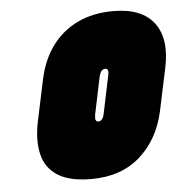

<svg xmlns="http://www.w3.org/2000/svg" viewBox="-43 -554 579 606"><g transform="rotate(-5 246.0 -251.0)"><path d="M457 -185 485 -317Q505 -409 466.5 -460.5Q428 -512 337 -512Q273 -512 224 -488.5Q175 -465 143 -421.5Q111 -378 98 -317L70 -185Q58 -126 68.5 -82Q79 -38 116.5 -14Q154 10 223 10Q318 10 378 -43.5Q438 -97 457 -185ZM304 -311 279 -191Q278 -185 275.5 -180Q273 -175 269.5 -172Q266 -169 261 -169Q256 -169 253.5 -172Q251 -175 251 -180Q251 -185 252 -191L277 -311Q279 -318 281.5 -323Q284 -328 288 -330.5Q292 -333 296 -333Q301 -333 303 -330.5Q305 -328 305.5 -323Q306 -318 304 -311Z"/></g></svg>

Font: Advent Pro Black
Style: Italic
Weight: 900
Italic angle: -12°
Version: Version 3.000